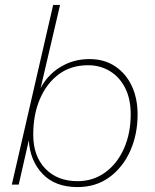

<svg xmlns="http://www.w3.org/2000/svg" viewBox="-20 -750 628 780"><path d="M343 -510Q404 -510 448 -480.5Q492 -451 515.5 -400.5Q539 -350 539 -285Q539 -205 509.5 -138Q480 -71 425 -30.5Q370 10 295 10Q204 10 153 -43.5Q102 -97 97 -180L56 0H28L196 -730H224L145 -392Q174 -447 226.5 -478.5Q279 -510 343 -510ZM295 -14Q359 -14 408 -50Q457 -86 484 -147.5Q511 -209 511 -286Q511 -348 488.5 -392.5Q466 -437 426.5 -461Q387 -485 338 -485Q268 -485 218.5 -448Q169 -411 142 -347.5Q115 -284 115 -203Q115 -116 164 -65Q213 -14 295 -14Z"/></svg>

Font: Work Sans ExtraLight
Style: Italic
Weight: 200
Italic angle: -13°
Designer: Wei Huang
Foundry: Wei Huang
Version: Version 2.012; ttfautohint (v1.8.3)